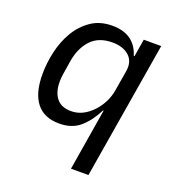

<svg xmlns="http://www.w3.org/2000/svg" viewBox="-132 -634 864 941"><g transform="rotate(20 300.0 -164.0)"><path d="M396 -122H393Q363 -62 321 -25Q279 12 212 12Q133 12 93 -39Q53 -90 53 -188Q53 -245 66.5 -305Q80 -365 109 -414.5Q138 -464 184 -496Q230 -528 295 -528Q411 -528 443 -425H447L462 -516H553L434 200H343ZM246 -65Q309 -65 360 -121Q379 -141 394.5 -170.5Q410 -200 416 -235L434 -343Q442 -394 410.5 -422.5Q379 -451 323 -451Q252 -451 212 -408.5Q172 -366 160 -296L149 -227Q145 -204 145 -182Q145 -128 170 -96.5Q195 -65 246 -65Z"/></g></svg>

Font: IBM Plex Mono Text
Style: Italic
Weight: 450
Italic angle: -9°
Monospace: yes
Designer: Mike Abbink, Paul van der Laan, Pieter van Rosmalen
Foundry: Bold Monday
Version: Version 2.1